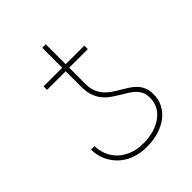

<svg xmlns="http://www.w3.org/2000/svg" viewBox="-188 -761 880 880"><g transform="rotate(-45 252.0 -320.5)"><path d="M252.1 9.2Q221.2 9.2 195.1 2.5Q169 -4.3 148.3 -16Q127.5 -27.7 111.7 -43.9Q95.9 -60 85.2 -78.8Q62.5 -117.9 62.5 -163.4H85.2Q85.2 -135.7 95.7 -108.7Q106.2 -81.7 127.1 -60.5Q148.1 -39.4 179.5 -26.5Q210.9 -13.5 252.8 -13.5Q326.7 -13.5 374.3 -48.3Q421.9 -83.1 421.9 -139.9Q422.2 -162.6 414.2 -178.6Q406.2 -194.6 392.9 -206.9Q379.6 -219.1 362.6 -229.2Q345.5 -239.3 328.1 -250Q310.4 -260.7 293.5 -273.1Q276.6 -285.5 263.3 -302.7Q250 -320 242 -343.2Q234 -366.5 234.4 -398.4V-499.3H113.6V-522H234.4V-651.3H257.1V-522H377.8V-499.3H257.1V-398.4Q256.7 -368.6 264.7 -347.5Q272.7 -326.3 286 -310.9Q299.4 -295.5 316.2 -284.1Q333.1 -272.7 350.9 -262.4Q368.3 -251.8 385.3 -241.1Q402.3 -230.5 415.7 -216.6Q429 -202.8 437 -184.3Q445 -165.8 444.6 -139.9Q445 -105.8 430.4 -78.3Q415.8 -50.8 390.1 -31.2Q364.3 -11.7 329 -1.1Q293.7 9.6 252.1 9.2Z"/></g></svg>

Font: Linik Sans Thin
Style: Regular
Weight: 100
Designer: Fonts by Rasmus Andersson / Changes by Cristiano Sobral with parts from Marc Monis
Foundry: rsms
Version: Version 3.020; ttfautohint (v1.6)